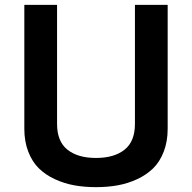

<svg xmlns="http://www.w3.org/2000/svg" viewBox="-20 -750 790 790"><path d="M214.8 -240.2Q214.8 -168 257.6 -134Q300.3 -100.1 375 -100.1Q449.7 -100.1 492.4 -134Q535.2 -168 535.2 -240.2V-730H669.9V-220.2Q669.9 -168 653.8 -126.2Q637.7 -84.5 610.4 -57.6Q583 -30.8 544.7 -12.9Q506.3 4.9 464.6 12.5Q422.9 20 375 20Q327.1 20 285.4 12.5Q243.7 4.9 205.3 -12.9Q167 -30.8 139.6 -57.6Q112.3 -84.5 96.2 -126.2Q80.1 -168 80.1 -220.2V-730H214.8Z"/></svg>

Font: Miedinger*
Style: Bold
Weight: 700
Version: Version 001.000